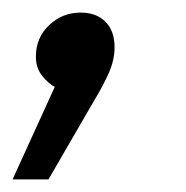

<svg xmlns="http://www.w3.org/2000/svg" viewBox="-60 -133 296 305"><path d="M-40 152 27 5Q17 0 7 -12.5Q-3 -25 -3 -43Q-3 -73 18 -93Q39 -113 68 -113Q93 -113 107.5 -98.5Q122 -84 122 -58Q122 -38 113 -17.5Q104 3 90 26L17 152Z"/></svg>

Font: Radio Canada
Style: Italic
Weight: 400
Italic angle: -12°
Designer: Charles Daoud, Etienne Aubert Bonn, Alexandre Saumier Demers, Jacques Le Bailly
Foundry: Radio-Canada
Version: Version 2.104;gftools[0.9.28.dev5+ged2979d]